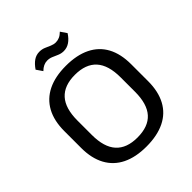

<svg xmlns="http://www.w3.org/2000/svg" viewBox="-239 -1042 1204 1204"><g transform="rotate(-45 363.5 -440.0)"><path d="M363 8Q268 8 202 -24.5Q136 -57 101.5 -120.5Q67 -184 67 -275V-425Q67 -517 101.5 -580Q136 -643 202 -675.5Q268 -708 363 -708Q459 -708 525.5 -675.5Q592 -643 626 -580Q660 -517 660 -425V-275Q660 -184 626 -120.5Q592 -57 525.5 -24.5Q459 8 363 8ZM363 -72Q460 -72 507.5 -125Q555 -178 555 -286V-414Q555 -522 507 -575Q459 -628 363 -628Q268 -628 220 -575Q172 -522 172 -414V-286Q172 -178 220 -125Q268 -72 363 -72ZM212 -825Q233 -856 256.5 -872Q280 -888 308 -888Q331 -888 349.5 -880Q368 -872 386.5 -864Q405 -856 423 -856Q440 -856 456 -863Q472 -870 488 -886L516 -845Q496 -814 472 -798Q448 -782 420 -782Q398 -782 378.5 -790.5Q359 -799 341.5 -806.5Q324 -814 304 -814Q287 -814 271 -806.5Q255 -799 240 -784Z"/></g></svg>

Font: Pathway Extreme 8pt Thin 12pt Medium
Style: Regular
Weight: 500
Version: Version 1.001;gftools[0.9.26]